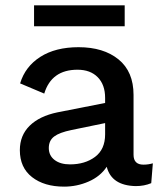

<svg xmlns="http://www.w3.org/2000/svg" viewBox="-20 -686 610 716"><path d="M445 -666V-588H107V-666ZM515 -72Q533 -72 550 -77L544 -3Q518 8 486 8Q396 6 378 -64Q354 -28 310.5 -9Q267 10 219 10Q145 10 99.5 -25.5Q54 -61 54 -126Q54 -181 90.5 -217Q127 -253 194 -267L372 -302V-321Q372 -370 344.5 -398Q317 -426 269 -426Q172 -426 145 -337L55 -375Q74 -438 130.5 -474Q187 -510 273 -510Q366 -510 422 -464.5Q478 -419 478 -332V-109Q478 -72 515 -72ZM241 -73Q297 -73 334.5 -101Q372 -129 372 -185V-227L246 -201Q202 -192 182 -177Q162 -162 162 -134Q162 -106 183.5 -89.5Q205 -73 241 -73Z"/></svg>

Font: Elaine Sans Medium
Style: Regular
Weight: 500
Designer: Wei Huang
Foundry: Wei Huang
Version: Version 2.001;PS 002.001;hotconv 1.0.88;makeotf.lib2.5.64775